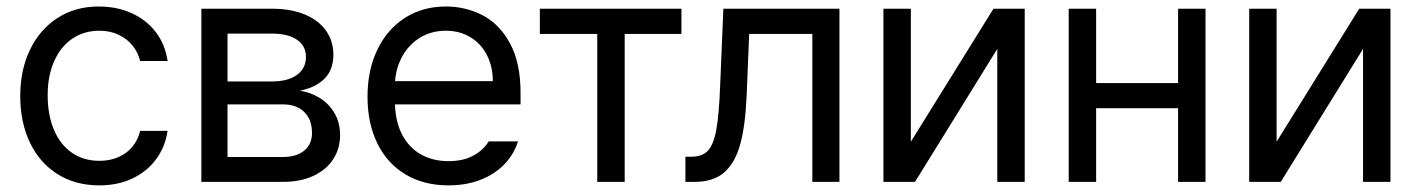

<svg xmlns="http://www.w3.org/2000/svg" viewBox="-20 -557 4346 588"><path d="M42 -262.7Q42 -342.8 72 -405Q102.1 -467.3 156.5 -502.2Q210.9 -537.1 282.2 -537.1Q338.4 -537.1 383.8 -516.4Q429.2 -495.6 457.8 -457.8Q486.3 -419.9 493.2 -370.1H409.2Q403.3 -395.5 386.7 -416.5Q370.1 -437.5 344 -450.2Q317.9 -462.9 284.2 -462.9Q237.3 -462.9 201.4 -438.5Q165.5 -414.1 145.8 -369.4Q126 -324.7 126 -265.6Q126 -204.6 145.3 -159.2Q164.6 -113.8 200.4 -89.1Q236.3 -64.5 284.2 -64.5Q331.5 -64.5 365 -88.6Q398.4 -112.8 409.2 -156.2H493.2Q486.3 -108.4 459 -70.6Q431.6 -32.7 386.7 -11Q341.8 10.7 284.2 10.7Q210.4 10.7 155.5 -24.2Q100.6 -59.1 71.3 -121.1Q42 -183.1 42 -262.7Z M596.7 -530.3H813.5Q870.6 -530.3 912.8 -512.9Q955.1 -495.6 978 -463.6Q1001 -431.6 1001 -389.6Q1001 -343.3 973.6 -315.9Q946.3 -288.6 898.4 -279.3Q930.2 -274.4 958.3 -257.6Q986.3 -240.7 1003.9 -211.4Q1021.5 -182.1 1021.5 -142.6Q1021.5 -101.6 1000.2 -69.1Q979 -36.6 939.5 -18.3Q899.9 0 846.7 0H596.7ZM935.5 -149.4Q935.5 -190.4 911.9 -213.9Q888.2 -237.3 846.7 -237.3H676.8V-76.2H846.7Q888.2 -76.2 911.9 -95.9Q935.5 -115.7 935.5 -149.4ZM917 -382.8Q917 -416.5 889.4 -435.3Q861.8 -454.1 813.5 -454.1H676.8V-307.6H813.5Q861.8 -307.6 889.4 -327.6Q917 -347.7 917 -382.8Z M1105.5 -260.7Q1105.5 -341.8 1135.5 -404.5Q1165.5 -467.3 1220 -502.2Q1274.4 -537.1 1345.7 -537.1Q1405.8 -537.1 1457.5 -510.5Q1509.3 -483.9 1541.7 -424.6Q1574.2 -365.2 1574.2 -272.5V-237.3H1189.5Q1191.4 -182.1 1212.4 -143.1Q1233.4 -104 1269.8 -83.7Q1306.2 -63.5 1353.5 -63.5Q1398.4 -63.5 1429.4 -80.3Q1460.4 -97.2 1476.6 -124H1566.4Q1553.7 -84 1524.2 -53.5Q1494.6 -22.9 1450.9 -6.1Q1407.2 10.7 1353.5 10.7Q1277.8 10.7 1221.7 -22.9Q1165.5 -56.6 1135.5 -118.2Q1105.5 -179.7 1105.5 -260.7ZM1489.3 -308.6Q1489.3 -353 1471.4 -387.9Q1453.6 -422.9 1420.9 -442.9Q1388.2 -462.9 1345.7 -462.9Q1301.3 -462.9 1266.8 -441.9Q1232.4 -420.9 1212.6 -385.5Q1192.9 -350.1 1189.9 -308.6Z M1633.3 -530.3H2066.9V-453.1H1893.1V0H1809.1V-453.1H1633.3Z M2079.1 -77.1H2097.7Q2130.4 -77.1 2147.7 -95.2Q2165 -113.3 2173.6 -159.2Q2182.1 -205.1 2185.5 -295.9L2195.3 -530.3H2550.8V0H2467.8V-453.1H2274.4L2266.6 -264.6Q2262.7 -172.9 2247.1 -115.7Q2231.4 -58.6 2198.2 -29.3Q2165 0 2107.4 0H2079.1Z M3022.5 -530.3H3118.2V0H3034.2V-407.2L2782.2 0H2685.5V-530.3H2769.5V-123Z M3336.9 -302.7H3587.9V-530.3H3671.9V0H3587.9V-225.6H3336.9V0H3252.9V-530.3H3336.9Z M4142.6 -530.3H4238.3V0H4154.3V-407.2L3902.3 0H3805.7V-530.3H3889.6V-123Z"/></svg>

Font: Pretendard Std
Style: Regular
Weight: 400
Designer: Base glyphs from Inter by Rasmus Andersson; Hangeul glyphs from Noto Sans CJK(Source Han Sans) by Jang Soo-young and Kan
Foundry: Kil Hyung-jin
Version: Version 1.309